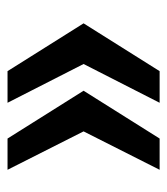

<svg xmlns="http://www.w3.org/2000/svg" viewBox="13 -580 444 510"><g transform="rotate(-90 235.0 -325.0)"><path d="M301 -527 428 -325 301 -123H217L320 -325L217 -527ZM122 -527 249 -325 122 -123H39L141 -325L39 -527Z"/></g></svg>

Font: Archivo SemiBold Condensed
Style: Regular
Weight: 600
Width: 3
Version: Version 2.001